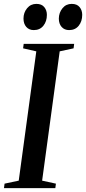

<svg xmlns="http://www.w3.org/2000/svg" viewBox="-34 -969 443 989"><path d="M-13.5 0 -10.5 -23 62.5 -38.5 153 -704.5 85 -720 88 -743H348L345 -720L273.5 -704.5L183 -38.5L254 -23L251 0ZM140 -814Q116 -814 101.5 -830.2Q87 -846.5 87 -873.5Q87 -904 105.5 -926.5Q124 -949 153.5 -949Q180.5 -949 194 -932.5Q207.5 -916 207.5 -892.5Q207.5 -859 189.5 -836.5Q171.5 -814 140 -814ZM322 -814Q298 -814 283.5 -830.2Q269 -846.5 269 -873.5Q269.5 -904 287.8 -926.5Q306 -949 335.5 -949Q362.5 -949 376 -932.5Q389.5 -916 389.5 -892.5Q389.5 -859 371.5 -836.5Q353.5 -814 322 -814Z"/></svg>

Font: Merriweather 120pt Medium
Style: Italic
Weight: 500
Italic angle: -7.8°
Version: Version 2.101